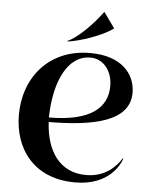

<svg xmlns="http://www.w3.org/2000/svg" viewBox="-55 -832 705 889"><g transform="rotate(5 297.0 -387.5)"><path d="M327.5 11.5C484.5 11.5 532 -90.5 540.5 -117.5L538 -119C513 -79.5 464.5 -27 374.5 -27C251.5 -27 188.5 -123 181.5 -256.5C392.5 -257.5 556.5 -292.5 556.5 -425C556.5 -510.5 493.5 -591.5 345.5 -591.5C154 -591.5 41 -451.5 41 -278C41 -124 131.5 11.5 327.5 11.5ZM180.5 -277.5C183.5 -446 243 -570.5 348 -570.5C412.5 -570.5 451 -513 451 -447.5C451 -347 375.5 -278 180.5 -277.5ZM392.5 -785.5C350 -726.5 279.5 -656 234.5 -638L237 -635.5C295.5 -643.5 394 -677 444.5 -713.5V-716L395 -785.5Z"/></g></svg>

Font: Beautique Display
Style: Bold
Weight: 700
Designer: Nhat-Quang Ngo
Version: Version 1.100;Glyphs 3.2.3 (3260)